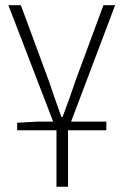

<svg xmlns="http://www.w3.org/2000/svg" viewBox="-20 -500 474 737"><path d="M196.8 216.8V0H45.9V-28.8L124 -33.2H184.1L12.2 -480H60.1L168 -188Q186.5 -131.8 215.8 -50.8H220.2Q255.4 -145 269 -188L377 -480H421.9L252.9 -33.2H388.2V0H241.2V216.8Z"/></svg>

Font: SourceSansPro-Light
Style: Regular
Weight: 300
Designer: Paul D. Hunt
Foundry: Adobe Systems Incorporated
Version: Version 2.020;PS 2.0;hotconv 1.0.86;makeotf.lib2.5.63406